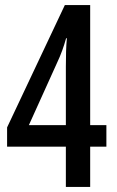

<svg xmlns="http://www.w3.org/2000/svg" viewBox="-20 -738 460 758"><path d="M240 -159V0H336V-159H400V-244H336V-718H236L8 -235V-159ZM240 -244H94L203 -485C222 -525 232 -555 241 -587H244C241 -556 240 -520 240 -475Z"/></svg>

Font: Noto Sans Gurmukhi UI ExtraCondensed Medium
Style: Regular
Weight: 500
Width: 2
Designer: Jelle Bosma - Monotype Design Team
Foundry: Monotype Imaging Inc.
Version: Version 2.004